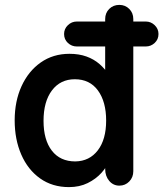

<svg xmlns="http://www.w3.org/2000/svg" viewBox="-20 -750 668 785"><path d="M262 15Q194 15 144 -20.5Q94 -56 67 -118Q40 -180 40 -258Q40 -336 68 -397.5Q96 -459 146.5 -494.5Q197 -530 264 -530Q303 -530 333.5 -519Q364 -508 387 -488Q410 -468 427 -441L410 -434V-672Q410 -697 426.5 -713.5Q443 -730 468 -730Q492 -730 508.5 -713.5Q525 -697 525 -672V-50Q525 -25 508.5 -8Q492 9 468 9Q443 9 426.5 -10.5Q410 -30 410 -59L411 -97H428Q418 -69 395 -43.5Q372 -18 338.5 -1.5Q305 15 262 15ZM288 -90Q346 -91 380 -135.5Q414 -180 414 -257Q414 -334 380.5 -380Q347 -426 286 -426Q227 -426 192.5 -380.5Q158 -335 158 -256Q158 -178 192 -134Q226 -90 288 -90ZM294 -560Q273 -560 257.5 -574.5Q242 -589 242 -611Q242 -632 257.5 -647Q273 -662 294 -662H576Q597 -662 612.5 -647Q628 -632 628 -611Q628 -589 612.5 -574.5Q597 -560 576 -560Z"/></svg>

Font: National Park SemiBold
Style: Regular
Weight: 600
Designer: Andrea Herstowski, Ben Hoepner
Version: Version 1.009